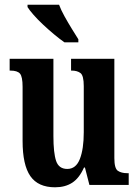

<svg xmlns="http://www.w3.org/2000/svg" viewBox="-20 -786 589 816"><path d="M214 10Q142 10 109 -37.5Q76 -85 76 -187V-417Q76 -460 65 -473Q54 -486 24 -486H21V-536H207V-208Q207 -136 218.5 -102Q230 -68 266 -68Q303 -68 319.5 -110.5Q336 -153 336 -224V-420Q336 -465 322 -475.5Q308 -486 285 -486H282V-536H466V-114Q466 -70 481 -60Q496 -50 520 -50H527V0H360L341 -74H337Q317 -29 287 -9.5Q257 10 214 10ZM254 -606Q234 -620 210.5 -639.5Q187 -659 163.5 -681Q140 -703 122.5 -723Q105 -743 97 -756V-766H231Q239 -744 254 -717Q269 -690 285 -664Q301 -638 313 -619V-606Z"/></svg>

Font: Noto Serif Ethiopic ExtraCondensed
Style: Bold
Weight: 700
Width: 2
Designer: Monotype Design Team
Foundry: Monotype Imaging Inc.
Version: Version 2.102; ttfautohint (v1.8.4.7-5d5b)